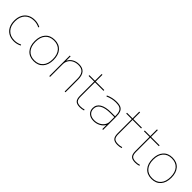

<svg xmlns="http://www.w3.org/2000/svg" viewBox="322 -2059 3439 3439"><g transform="rotate(45 2041.5 -340.0)"><path d="M50 -260Q50 -342 81 -403Q112 -464 170 -497Q228 -530 306 -530Q381 -530 450 -495L441 -477Q378 -510 306 -510Q196 -510 133 -443Q70 -376 70 -260Q70 -144 133 -77Q196 -10 306 -10Q378 -10 441 -43L450 -25Q381 10 306 10Q228 10 170 -23Q112 -56 81 -117Q50 -178 50 -260Z M569 -260Q569 -386 633 -458Q697 -530 809 -530Q921 -530 985 -458Q1049 -386 1049 -260Q1049 -134 985 -62Q921 10 809 10Q697 10 633 -62Q569 -134 569 -260ZM809 -10Q913 -10 971 -76Q1029 -142 1029 -260Q1029 -378 971 -444Q913 -510 809 -510Q705 -510 647 -444Q589 -378 589 -260Q589 -142 647 -76Q705 -10 809 -10Z M1198 -520H1218V-412H1220Q1247 -468 1302 -499Q1357 -530 1428 -530Q1608 -530 1608 -320V0H1588V-320Q1588 -417 1549 -463.5Q1510 -510 1428 -510Q1367 -510 1319 -486Q1271 -462 1244.5 -418.5Q1218 -375 1218 -320V0H1198Z M1835 -140V-500H1694V-520H1835V-690H1855V-520H2071V-500H1855V-140Q1855 -67 1882 -38.5Q1909 -10 1978 -10Q2027 -10 2068 -24L2074 -5Q2029 10 1978 10Q1901 10 1868 -24.5Q1835 -59 1835 -140Z M2151 -145Q2151 -233 2226.5 -279Q2302 -325 2445 -325H2541Q2541 -397 2526 -436.5Q2511 -476 2476 -493Q2441 -510 2378 -510Q2275 -510 2181 -466L2172 -484Q2270 -530 2378 -530Q2447 -530 2486.5 -510.5Q2526 -491 2543.5 -446.5Q2561 -402 2561 -325V0H2541V-104H2540Q2512 -52 2454 -21Q2396 10 2327 10Q2246 10 2198.5 -32Q2151 -74 2151 -145ZM2327 -10Q2386 -10 2435 -34Q2484 -58 2512.5 -99Q2541 -140 2541 -190V-305H2445Q2310 -305 2240.5 -264Q2171 -223 2171 -145Q2171 -82 2212.5 -46Q2254 -10 2327 -10Z M2788 -140V-500H2647V-520H2788V-690H2808V-520H3024V-500H2808V-140Q2808 -67 2835 -38.5Q2862 -10 2931 -10Q2980 -10 3021 -24L3027 -5Q2982 10 2931 10Q2854 10 2821 -24.5Q2788 -59 2788 -140Z M3237 -140V-500H3096V-520H3237V-690H3257V-520H3473V-500H3257V-140Q3257 -67 3284 -38.5Q3311 -10 3380 -10Q3429 -10 3470 -24L3476 -5Q3431 10 3380 10Q3303 10 3270 -24.5Q3237 -59 3237 -140Z M3553 -260Q3553 -386 3617 -458Q3681 -530 3793 -530Q3905 -530 3969 -458Q4033 -386 4033 -260Q4033 -134 3969 -62Q3905 10 3793 10Q3681 10 3617 -62Q3553 -134 3553 -260ZM3793 -10Q3897 -10 3955 -76Q4013 -142 4013 -260Q4013 -378 3955 -444Q3897 -510 3793 -510Q3689 -510 3631 -444Q3573 -378 3573 -260Q3573 -142 3631 -76Q3689 -10 3793 -10Z"/></g></svg>

Font: Enso Thin
Style: Regular
Weight: 100
Designer: Coji Morishita
Foundry: UNDERFOREST DESIGN
Version: Version 1.000